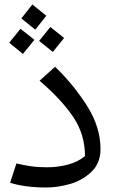

<svg xmlns="http://www.w3.org/2000/svg" viewBox="-20 -820 514 854"><path d="M25 -7 53 -93Q87 -85 117.5 -80.5Q148 -76 189 -76Q240 -76 284.5 -88.5Q329 -101 358 -126Q358 -222 305.5 -300Q253 -378 156 -461L225 -523Q307 -444 367 -349.5Q427 -255 427 -157Q427 -94 386.5 -55.5Q346 -17 291 -1.5Q236 14 186 14Q92 14 25 -7ZM186 -750 137 -688 75 -738 124 -800ZM265 -651 215 -589 154 -638 204 -700ZM133 -643 82 -580 21 -630 71 -692Z"/></svg>

Font: FiraGO Book
Style: Italic
Weight: 350
Italic angle: -8°
Designer: bBox Type GmbH
Foundry: bBox Type GmbH
Version: Version 1.001